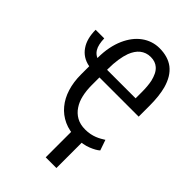

<svg xmlns="http://www.w3.org/2000/svg" viewBox="-273 -823 1146 1146"><g transform="rotate(45 300.0 -249.5)"><path d="M18.6 -527.8Q18.6 -491.2 26.6 -460.4Q34.7 -429.7 50.8 -406.7Q66.4 -383.3 90.1 -367.9Q113.8 -352.5 145.5 -346.7V-276.4Q145.5 -213.9 161.9 -161.4Q178.2 -108.9 210 -70.8Q241.7 -32.2 288.3 -10.7Q335 10.7 395.5 10.7Q449.7 10.7 489.7 -5.4Q529.8 -21.5 547.4 -38.1L524.4 -104.5Q513.7 -97.7 500.7 -90.3Q487.8 -83 472.2 -76.7Q456.1 -70.3 437.3 -66.4Q418.5 -62.5 395.5 -62.5Q352.5 -62.5 322.3 -79.6Q292 -96.7 272.9 -126Q253.4 -154.8 244.6 -193.6Q235.8 -232.4 235.8 -276.4V-342.8H566.9V-434.6Q566.9 -475.1 563 -510.3Q559.1 -545.4 551.3 -574.7Q541 -611.3 524.2 -639.2Q507.3 -667 483.4 -685.5Q460.9 -702.6 431.4 -711.4Q401.9 -720.2 366.2 -720.2Q335.4 -720.2 307.1 -710.7Q278.8 -701.2 254.9 -683.6Q230.5 -666 210.9 -640.4Q191.4 -614.7 177.2 -583Q162.1 -549.3 153.8 -508.1Q145.5 -466.8 145.5 -418.5V-416Q134.3 -420.9 125.2 -428.7Q116.2 -436.5 109.9 -446.8Q100.6 -461.9 96.2 -482.7Q91.8 -503.4 91.3 -527.8ZM235.8 -407.2V-415Q235.8 -459.5 241.5 -496.3Q247.1 -533.2 257.3 -561Q265.1 -581.1 275.6 -596.7Q286.1 -612.3 299.3 -623Q313.5 -634.3 330.1 -640.1Q346.7 -646 366.2 -646Q386.2 -646 401.9 -640.4Q417.5 -634.8 429.2 -624.5Q443.8 -611.8 453.4 -592.3Q462.9 -572.8 468.8 -548.3Q472.7 -529.3 474.6 -507.3Q476.6 -485.4 476.6 -461.9V-407.2ZM436.5 221.2V-29.3H346.2V221.2Z"/></g></svg>

Font: RobotoMono Nerd Font
Style: Regular
Weight: 400
Monospace: yes
Designer: Google
Version: Version 3.000;Nerd Fonts 3.2.1